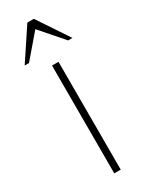

<svg xmlns="http://www.w3.org/2000/svg" viewBox="-222 -735 596 771"><g transform="rotate(-30 76.0 -349.5)"><path d="M60 -500H90V0H60ZM90.5 -699 186.5 -555H166.5L75 -660L-15 -555H-35L60.5 -699Z"/></g></svg>

Font: Urbanist Thin
Style: Regular
Weight: 100
Designer: Corey Hu
Foundry: Corey Hu
Version: Version 1.330; ttfautohint (v1.8.4.7-5d5b)